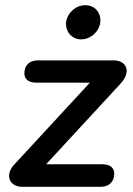

<svg xmlns="http://www.w3.org/2000/svg" viewBox="-20 -721 512 741"><path d="M66 0H369C401 0 421 -20 421 -51C421 -74 404 -87 375 -87H158L446 -399C486 -442 471 -488 418 -488H126C94 -488 74 -469 74 -438C74 -415 91 -402 120 -402H327L35 -86C-2 -47 15 0 66 0ZM293 -569C330 -569 363 -599 367 -635C371 -672 346 -701 309 -701C273 -701 240 -672 235 -635C232 -599 257 -569 293 -569Z"/></svg>

Font: SN Pro Semibold
Style: Italic
Weight: 600
Italic angle: -9°
Designer: Tobias Whetton
Foundry: Supernotes
Version: Version 1.001;Glyphs 3.2 (3249)